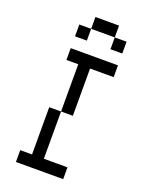

<svg xmlns="http://www.w3.org/2000/svg" viewBox="-180 -1087 899 1175"><g transform="rotate(20 269.0 -500.0)"><path d="M384.6 -923.1H461.5V-846.2H384.6ZM230.8 -923.1V-1000H384.6V-923.1ZM153.8 -923.1H230.8V-846.2H153.8ZM76.9 0V-76.9H153.8V-384.6H230.8V-76.9H384.6V0ZM230.8 -384.6V-692.3H153.8V-769.2H461.5V-692.3H307.7V-384.6Z"/></g></svg>

Font: Mintsoda - Lime Green 13x16
Style: Regular
Weight: 400
Designer: Mintsoda-15
Version: Version 1.0